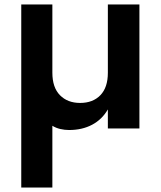

<svg xmlns="http://www.w3.org/2000/svg" viewBox="-20 -574 718 858"><path d="M603 0H462V-85Q436 -40 391.5 -16.5Q347 7 289 7Q269 7 249.5 2.5Q230 -2 214 -12V264H75V-554H214V-249Q214 -183 248 -148.5Q282 -114 338 -114Q395 -114 428.5 -148.5Q462 -183 462 -249V-554H603Z"/></svg>

Font: SVN-Poppins SemiBold
Style: Regular
Weight: 600
Designer: Ninad Kale (Devanagari), Jonny Pinhorn (Latin)
Foundry: Indian Type Foundry
Version: Version 3.002 2017